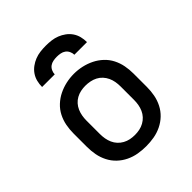

<svg xmlns="http://www.w3.org/2000/svg" viewBox="-205 -871 1010 1010"><g transform="rotate(-45 300.0 -366.0)"><path d="M300 8Q270 8 241 3Q212 -2 185 -15Q158 -28 136.5 -48.5Q115 -69 101.5 -95.5Q88 -122 82.5 -151Q77 -180 77 -210V-310Q77 -340 82.5 -369Q88 -398 101.5 -424.5Q115 -451 137 -471.5Q159 -492 185.5 -505Q212 -518 241 -524.5Q270 -531 300 -531Q330 -531 359 -524.5Q388 -518 414.5 -505Q441 -492 463 -471.5Q485 -451 498.5 -424.5Q512 -398 517.5 -369Q523 -340 523 -310V-210Q523 -180 517.5 -151Q512 -122 498.5 -95.5Q485 -69 463.5 -48.5Q442 -28 415 -15Q388 -2 359 3Q330 8 300 8ZM300 -76Q318 -76 335 -79.5Q352 -83 367.5 -91.5Q383 -100 395 -113Q407 -126 414 -142Q421 -158 424 -175Q427 -192 427 -210V-310Q427 -328 424 -345.5Q421 -363 413.5 -379Q406 -395 394 -408Q382 -421 366.5 -429Q351 -437 333.5 -440.5Q316 -444 298 -444Q281 -444 264 -440.5Q247 -437 231.5 -428.5Q216 -420 204.5 -407Q193 -394 186 -378Q179 -362 176 -344.5Q173 -327 173 -310V-210Q173 -192 176 -175Q179 -158 186 -142Q193 -126 205 -113Q217 -100 232.5 -91.5Q248 -83 265 -79.5Q282 -76 300 -76ZM133 -600Q133 -621 138 -641Q143 -661 154.5 -678Q166 -695 183 -707.5Q200 -720 219 -727.5Q238 -735 258.5 -737.5Q279 -740 300 -740Q321 -740 341.5 -737.5Q362 -735 381 -727.5Q400 -720 417 -707.5Q434 -695 445.5 -678Q457 -661 462 -641Q467 -621 467 -600H373Q373 -613 367 -625.5Q361 -638 350.5 -645.5Q340 -653 326.5 -655.5Q313 -658 300 -658Q287 -658 273.5 -655.5Q260 -653 249.5 -645.5Q239 -638 233 -625.5Q227 -613 227 -600Z"/></g></svg>

Font: Zed Mono Medium Extended
Style: Regular
Weight: 500
Width: 7
Monospace: yes
Designer: Belleve Invis
Foundry: Belleve Invis
Version: Version 1.0.0; ttfautohint (v1.8.4)